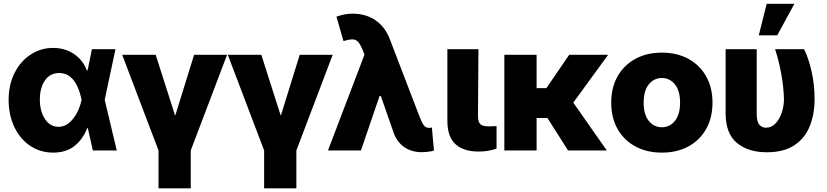

<svg xmlns="http://www.w3.org/2000/svg" viewBox="-20 -811 4457 1035"><path d="M265.6 11.7Q196.8 11.2 142.8 -24.9Q88.9 -61 57.9 -125Q26.9 -189 26.4 -272.5Q26.9 -356 59.1 -418.9Q91.3 -481.9 145.8 -517.3Q200.2 -552.7 266.6 -552.7Q330.1 -552.7 378.4 -520.3Q426.8 -487.8 448.2 -431.6H452.1L475.6 -545.9H602.5L544.4 -272.9L609.4 0H480.5L453.6 -119.6H449.2Q429.7 -64.5 384.3 -26.4Q338.9 11.7 265.6 11.7ZM419.4 -272.9V-274.4Q412.1 -311 397.7 -343.5Q383.3 -376 359.4 -396.5Q335.4 -417 299.3 -417.5Q249 -417 221.9 -377Q194.8 -336.9 194.8 -274.4Q194.8 -210.4 222.7 -168.9Q250.5 -127.4 295.4 -127.4Q328.1 -127.4 353.5 -149.4Q378.9 -171.4 395.8 -204.6Q412.6 -237.8 419.4 -271.5Z M834.5 204.1V0L638.7 -515.6H819.3L923.3 -189.9H925.3L1026.4 -515.6H1204.1L1008.3 0V204.1Z M1403.8 204.1V0L1208 -515.6H1388.7L1492.7 -189.9H1494.6L1595.7 -515.6H1773.4L1577.6 0V204.1Z M2252.9 9.3Q2200.7 9.3 2162.4 -15.9Q2124 -41 2104.5 -88.4L2033.2 -293H2025.9L1925.8 0H1748L1944.8 -516.6L1934.1 -543.9Q1922.4 -571.8 1910.6 -585Q1898.9 -598.1 1880.9 -598.6Q1862.8 -599.1 1831.5 -589.8L1793.5 -721.2Q1837.9 -737.3 1880.9 -737.3Q1952.1 -737.3 2003.9 -701.9Q2055.7 -666.5 2081.1 -600.6L2240.7 -184.6Q2254.9 -147.9 2265.1 -134.8Q2275.4 -121.6 2294.4 -121.6Q2302.2 -122.1 2308.1 -123.5L2319.3 0.5Q2309.6 4.4 2289.8 6.8Q2270 9.3 2252.9 9.3Z M2391.6 -545.9H2559.1L2556.6 -182.6Q2557.6 -151.9 2570.3 -140.9Q2583 -129.9 2612.8 -129.9Q2627.9 -129.9 2637.7 -130.4Q2647.5 -130.9 2656.7 -131.3V-9.8Q2611.3 6.3 2560.1 5.9Q2481.4 6.3 2436.8 -32.5Q2392.1 -71.3 2391.6 -159.2Z M2872.6 -515.6V-335.9H2925.3L3048.3 -515.6H3258.3L3070.3 -257.8L3251 0H3042L2931.2 -174.8H2872.6V0H2698.7V-515.6Z M3547.9 11.7Q3466.8 11.7 3405.3 -21.5Q3343.8 -54.7 3309.3 -115.2Q3274.9 -175.8 3274.9 -257.8Q3274.9 -339.4 3309.3 -399.9Q3343.8 -460.4 3405.3 -493.9Q3466.8 -527.3 3547.9 -527.3Q3629.4 -527.3 3690.7 -493.9Q3752 -460.4 3786.4 -399.9Q3820.8 -339.4 3820.8 -257.8Q3820.8 -175.8 3786.4 -115.2Q3752 -54.7 3690.7 -21.5Q3629.4 11.7 3547.9 11.7ZM3547.9 -125Q3590.3 -125 3618.2 -159.2Q3646 -193.4 3646 -257.8Q3646 -321.8 3618.2 -356.2Q3590.3 -390.6 3547.9 -390.6Q3505.4 -390.6 3477.5 -356.2Q3449.7 -321.8 3449.7 -257.8Q3449.7 -193.4 3477.5 -159.2Q3505.4 -125 3547.9 -125Z M3891.6 -545.9H4059.1V-199.2Q4059.1 -154.8 4073.5 -138.7Q4087.9 -122.6 4107.9 -122.6Q4139.2 -122.6 4160.9 -145.8Q4182.6 -168.9 4194.3 -204.6Q4206.1 -240.2 4206.1 -277.3Q4204.1 -343.8 4191.2 -414.3Q4178.2 -484.9 4158.2 -545.9H4314.5Q4337.4 -501 4354.2 -429Q4371.1 -356.9 4371.1 -277.3Q4371.1 -194.8 4344.7 -129.9Q4318.4 -64.9 4261.5 -27.6Q4204.6 9.8 4113.3 9.8Q4012.7 9.8 3952.1 -40.8Q3891.6 -91.3 3891.6 -200.2ZM4070.3 -620.6 4112.8 -790.5H4262.2L4169.9 -620.6Z"/></svg>

Font: Inter Display Extra Bold
Style: Regular
Weight: 800
Designer: Rasmus Andersson
Foundry: rsms
Version: Version 4.000;git-4fc901f